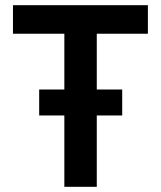

<svg xmlns="http://www.w3.org/2000/svg" viewBox="-20 -720 620 740"><path d="M228 0H353V-275H451V-375H353V-590H550V-700H30V-590H228V-375H131V-275H228Z"/></svg>

Font: CommitMono-dimboump
Style: Bold
Weight: 700
Monospace: yes
Designer: Eigil Nikolajsen
Foundry: Eigil Nikolajsen
Version: Version 1.143